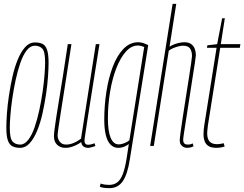

<svg xmlns="http://www.w3.org/2000/svg" viewBox="-20 -760 1272 1000"><path d="M85 10Q61 10 45 2Q29 -6 21 -28.5Q13 -51 13 -96Q13 -125 16 -168.5Q19 -212 26.5 -262Q34 -312 45 -361Q56 -410 72.5 -450Q89 -490 111 -514.5Q133 -539 161 -539Q185 -539 201 -531.5Q217 -524 225 -501Q233 -478 233 -433Q233 -404 230 -360.5Q227 -317 219.5 -267Q212 -217 201 -168Q190 -119 173.5 -79Q157 -39 135 -14.5Q113 10 85 10ZM85 -7Q108 -7 127 -31.5Q146 -56 160 -96.5Q174 -137 184.5 -185.5Q195 -234 202 -282.5Q209 -331 212 -371.5Q215 -412 215 -435Q215 -491 200.5 -506.5Q186 -522 161 -522Q138 -522 119 -497.5Q100 -473 86 -432.5Q72 -392 61.5 -343.5Q51 -295 44 -246.5Q37 -198 34 -158Q31 -118 31 -94Q31 -39 45.5 -23Q60 -7 85 -7Z M321 10Q294 10 277.5 -6Q261 -22 261 -50Q261 -63 264 -86Q267 -109 272.5 -146Q278 -183 287 -236.5Q296 -290 307.5 -362.5Q319 -435 333 -530H352Q331 -394 317.5 -307Q304 -220 296 -170.5Q288 -121 285 -98Q282 -75 281 -67.5Q280 -60 280 -56Q280 -36 291.5 -21.5Q303 -7 325 -7Q337 -7 349.5 -10.5Q362 -14 375.5 -21Q389 -28 402 -38L479 -530H498Q476 -389 461 -297.5Q446 -206 438 -152.5Q430 -99 426 -73.5Q422 -48 421 -39Q420 -30 420 -27Q420 -19 424 -12.5Q428 -6 441 -6Q446 -6 454.5 -8Q463 -10 472 -14L477 0Q468 4 456.5 7Q445 10 439 10Q425 10 415 3Q405 -4 403 -20Q389 -10 375 -3.5Q361 3 348 6.5Q335 10 321 10Z M500 213 504 196Q516 200 526.5 201.5Q537 203 548 203Q573 203 590.5 190Q608 177 619.5 147Q631 117 639 68L651 -10Q642 -3 632.5 1.5Q623 6 614 8Q605 10 595 10Q572 10 555.5 -7Q539 -24 531 -57Q523 -90 523 -136Q523 -210 534 -281.5Q545 -353 567 -411.5Q589 -470 622.5 -505Q656 -540 700 -540Q706 -540 712.5 -539Q719 -538 725.5 -536Q732 -534 738.5 -531Q745 -528 752 -525L656 71Q644 149 619 184.5Q594 220 550 220Q536 220 523.5 218.5Q511 217 500 213ZM731 -515Q722 -519 713.5 -521Q705 -523 699 -523Q664 -523 635.5 -491Q607 -459 586 -405Q565 -351 553.5 -283Q542 -215 542 -143Q542 -76 556.5 -42Q571 -8 598 -8Q607 -8 617.5 -11Q628 -14 638 -19Q648 -24 654 -30Z M934 -31Q934 -20 939.5 -13.5Q945 -7 959 -7Q964 -7 969.5 -8Q975 -9 984 -13L988 2Q978 7 970 8.5Q962 10 954 10Q944 10 935.5 5.5Q927 1 921.5 -7.5Q916 -16 916 -28Q916 -37 920.5 -71Q925 -105 932.5 -153Q940 -201 948 -253Q956 -305 963.5 -352Q971 -399 975.5 -430.5Q980 -462 980 -468Q980 -491 970.5 -506.5Q961 -522 932 -522Q923 -522 909.5 -518.5Q896 -515 882.5 -509.5Q869 -504 859 -496L781 0H762L879 -740H898L863 -517Q874 -524 887 -529Q900 -534 914 -537Q928 -540 940 -540Q962 -540 975 -531Q988 -522 994 -506.5Q1000 -491 1000 -471Q1000 -465 995 -432.5Q990 -400 982.5 -352.5Q975 -305 967 -252.5Q959 -200 951.5 -152.5Q944 -105 939 -72Q934 -39 934 -31Z M1145 -14 1150 3Q1138 7 1127.5 8.5Q1117 10 1108 10Q1081 10 1066.5 1Q1052 -8 1046 -24Q1040 -40 1040 -61Q1040 -72 1041 -83.5Q1042 -95 1044 -108L1108 -511H1058L1060 -524L1111 -530L1137 -665H1151L1130 -530H1232L1229 -511H1127L1063 -108Q1062 -96 1060.5 -86Q1059 -76 1059 -67Q1059 -37 1071.5 -23Q1084 -9 1111 -9Q1119 -9 1127.5 -10.5Q1136 -12 1145 -14Z"/></svg>

Font: Georama ExtraCondensed Thin
Style: Italic
Weight: 100
Width: 2
Italic angle: -9°
Designer: Jean-Baptiste Levee
Foundry: Production Type
Version: Version 1.001